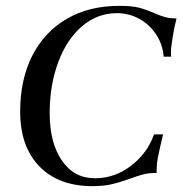

<svg xmlns="http://www.w3.org/2000/svg" viewBox="-20 -627 625 657"><path d="M49 -245Q49 -355 90.5 -436.5Q132 -518 208.5 -562.5Q285 -607 388 -607Q432 -607 456.5 -600.5Q481 -594 508 -582Q529 -573 545 -568.5Q561 -564 584 -564Q576 -532 570.5 -498Q565 -464 565 -448Q565 -434 566 -433H540Q537 -474 515 -508Q493 -542 457.5 -562Q422 -582 380 -582Q313 -582 260.5 -537Q208 -492 179 -413.5Q150 -335 150 -240Q150 -139 191.5 -78Q233 -17 305 -17Q372 -17 428 -59.5Q484 -102 507 -167H538Q524 -108 520 -87Q516 -66 516 -47V-35H509Q489 -35 471 -30.5Q453 -26 426 -16Q390 -3 362 3.5Q334 10 297 10Q180 10 114.5 -58Q49 -126 49 -245Z"/></svg>

Font: Unna
Style: Italic
Weight: 400
Italic angle: -8.05°
Designer: Jorge de Buen Unna
Foundry: Omnibus-Type
Version: Version 2.008